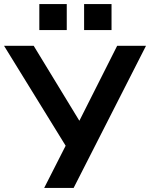

<svg xmlns="http://www.w3.org/2000/svg" viewBox="-32 -932 744 952"><path d="M187 0 307 -236 303 -194 -12 -705H135L361 -334H362L549 -705H692L333 0ZM385 -783V-912H521V-783ZM163 -783V-912H299V-783Z"/></svg>

Font: Nunito Sans 7pt
Style: Bold
Weight: 700
Designer: Vernon Adams
Foundry: Vernon Adams
Version: Version 3.101;gftools[0.9.27]